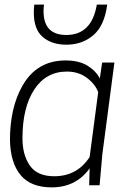

<svg xmlns="http://www.w3.org/2000/svg" viewBox="-20 -800 556 829"><path d="M474 -530H421ZM203 9Q113 9 69 -44Q25 -97 23 -195Q23 -334 76 -428Q138 -539 263 -539Q322 -539 358.5 -516Q395 -493 411 -461L421 -530H474L422 -135L410 0H365L367 -73Q308 9 203 9ZM214 -39Q313 -39 367 -122L404 -402Q391 -437 355 -464Q319 -491 269 -491Q179 -491 128 -413.5Q77 -336 77 -203Q77 -131 109 -85Q141 -39 214 -39ZM266 -607Q204 -607 165 -640Q126 -673 126 -745Q126 -761 128 -780H170Q168 -766 168 -752Q168 -649 266 -649Q376 -649 398 -780H443Q431 -689 383 -648Q335 -607 266 -607Z"/></svg>

Font: Tanohe Sans Light
Style: Italic
Weight: 300
Designer: Village Type and Design LLC & Cristiano Sobral
Foundry: Cooper Hewitt Smithsonian Design Museum
Version: Version 1.00;September 29, 2021;FontCreator 13.0.0.2655 64-b